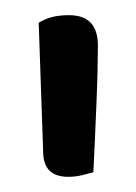

<svg xmlns="http://www.w3.org/2000/svg" viewBox="-20 -645 179 253"><path d="M103 -418Q96 -416 87.5 -414Q79 -412 70 -412Q39 -412 37 -441L31 -615Q39 -620 48.5 -622.5Q58 -625 71 -625Q109 -625 109 -585Q109 -572 108.5 -551Q108 -530 107 -506.5Q106 -483 105 -459.5Q104 -436 103 -418Z"/></svg>

Font: Baloo Da 2
Style: Regular
Weight: 400
Designer: Noopur Datye, Sulekha Rajkumar and Ek Type
Foundry: Ek Type
Version: Version 1.640;hotconv 1.0.111;makeotfexe 2.5.65597; ttfautoh